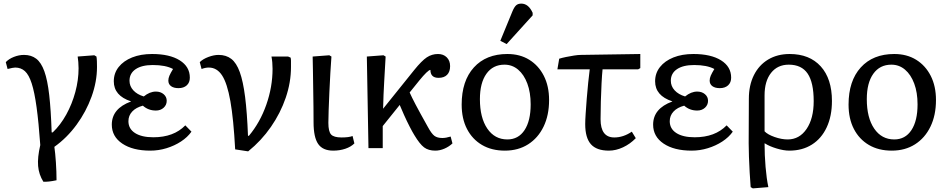

<svg xmlns="http://www.w3.org/2000/svg" viewBox="-20 -820 5248 1063"><path d="M220 186Q195 146 191 99Q187 52 203 -17Q194 -143 182.5 -226.5Q171 -310 155.5 -358Q140 -406 118 -426Q96 -446 64 -446Q53 -446 22 -438L12 -476Q29 -494 57 -505Q85 -516 113 -516Q153 -516 180.5 -495Q208 -474 225.5 -425.5Q243 -377 252.5 -294Q262 -211 266 -87H272Q315 -128 347 -186Q379 -244 397 -310.5Q415 -377 415 -442Q415 -461 413.5 -477Q412 -493 410 -507L502 -514L514 -507Q516 -496 516.5 -480.5Q517 -465 517 -449Q517 -368 487 -285Q457 -202 404 -129.5Q351 -57 281 -7Q286 27 289.5 79Q293 131 293 178Q246 188 220 186Z M812 14Q715 14 657 -25Q599 -64 599 -130Q599 -219 705 -258V-259Q610 -290 610 -370Q610 -415 637 -449Q664 -483 711.5 -502Q759 -521 822 -521Q919 -521 975 -486Q1031 -451 1031 -390Q1031 -363 1014 -347.5Q997 -332 968 -332Q942 -332 927 -343Q912 -354 912 -374Q912 -387 918 -401Q924 -415 938 -438Q897 -460 826 -460Q765 -460 731 -437Q697 -414 697 -373Q697 -343 718 -320Q739 -297 776 -286Q809 -313 843 -313Q869 -313 886 -298.5Q903 -284 903 -262Q903 -239 886 -223.5Q869 -208 843 -208Q801 -208 771 -235Q733 -225 712 -202.5Q691 -180 691 -149Q691 -107 727.5 -83.5Q764 -60 829 -60Q942 -60 1006 -126L1040 -91Q1018 -60 982 -36.5Q946 -13 902 0.5Q858 14 812 14Z M1354 18 1282 7Q1273 -161 1255.5 -260Q1238 -359 1209.5 -402.5Q1181 -446 1136 -446Q1117 -446 1096 -438L1086 -476Q1103 -493 1133.5 -504.5Q1164 -516 1190 -516Q1232 -516 1260.5 -494Q1289 -472 1307.5 -421Q1326 -370 1337 -283.5Q1348 -197 1353 -68H1358Q1420 -142 1454.5 -240.5Q1489 -339 1489 -439Q1489 -476 1483 -507H1575L1589 -501Q1591 -493 1591 -483.5Q1591 -474 1591 -449Q1591 -364 1562 -279Q1533 -194 1480 -117.5Q1427 -41 1354 18Z M1825 14Q1767 14 1741.5 -23Q1716 -60 1716 -143Q1716 -178 1715.5 -228Q1715 -278 1714 -332Q1713 -386 1712.5 -432.5Q1712 -479 1711 -507L1803 -514L1815 -507Q1812 -469 1809 -416Q1806 -363 1803.5 -308Q1801 -253 1799.5 -208Q1798 -163 1798 -140Q1798 -92 1813 -75.5Q1828 -59 1871 -59Q1912 -59 1932 -67L1942 -26Q1923 -7 1892 3.5Q1861 14 1825 14Z M2390 14Q2352 14 2328 -4Q2304 -22 2274 -72Q2264 -88 2248 -119Q2232 -150 2217 -183.5Q2202 -217 2193 -239L2099 -122V0H2020L2011 -507L2103 -514L2115 -507Q2111 -433 2107 -366.5Q2103 -300 2101 -218L2273 -432Q2315 -484 2343 -502.5Q2371 -521 2405 -521Q2435 -521 2453.5 -502.5Q2472 -484 2472 -454Q2472 -423 2455.5 -406Q2439 -389 2408 -389Q2363 -389 2363 -433Q2356 -433 2340 -417.5Q2324 -402 2302 -375L2248 -308Q2259 -283 2281 -241Q2303 -199 2349 -117Q2369 -80 2385 -68Q2401 -56 2429 -56Q2449 -56 2475 -64L2485 -26Q2466 -8 2440.5 3Q2415 14 2390 14Z M2775 14Q2702 14 2648.5 -17.5Q2595 -49 2565.5 -106Q2536 -163 2536 -241Q2536 -372 2603.5 -446.5Q2671 -521 2789 -521Q2859 -521 2910.5 -489Q2962 -457 2991 -400Q3020 -343 3020 -266Q3020 -182 2989.5 -119Q2959 -56 2904 -21Q2849 14 2775 14ZM2789 -48Q2850 -48 2884 -99.5Q2918 -151 2918 -242Q2918 -308 2899.5 -357.5Q2881 -407 2848.5 -434.5Q2816 -462 2773 -462Q2709 -462 2673 -411.5Q2637 -361 2637 -271Q2637 -168 2678 -108Q2719 -48 2789 -48ZM2785 -576 2750 -594 2817 -757Q2827 -781 2837.5 -790.5Q2848 -800 2866 -800Q2906 -800 2929 -749V-735Z M3351 14Q3283 14 3251.5 -21.5Q3220 -57 3220 -133Q3220 -154 3222.5 -191.5Q3225 -229 3228.5 -274Q3232 -319 3236.5 -362Q3241 -405 3245 -436H3066L3076 -495Q3092 -500 3114 -504.5Q3136 -509 3158.5 -512.5Q3181 -516 3195 -516L3525 -521V-443L3513 -436H3316Q3313 -407 3310.5 -359Q3308 -311 3306.5 -257.5Q3305 -204 3305 -160Q3305 -59 3381 -59Q3431 -59 3478 -91L3500 -55Q3469 -23 3429.5 -4.5Q3390 14 3351 14Z M3809 14Q3712 14 3654 -25Q3596 -64 3596 -130Q3596 -219 3702 -258V-259Q3607 -290 3607 -370Q3607 -415 3634 -449Q3661 -483 3708.5 -502Q3756 -521 3819 -521Q3916 -521 3972 -486Q4028 -451 4028 -390Q4028 -363 4011 -347.5Q3994 -332 3965 -332Q3939 -332 3924 -343Q3909 -354 3909 -374Q3909 -387 3915 -401Q3921 -415 3935 -438Q3894 -460 3823 -460Q3762 -460 3728 -437Q3694 -414 3694 -373Q3694 -343 3715 -320Q3736 -297 3773 -286Q3806 -313 3840 -313Q3866 -313 3883 -298.5Q3900 -284 3900 -262Q3900 -239 3883 -223.5Q3866 -208 3840 -208Q3798 -208 3768 -235Q3730 -225 3709 -202.5Q3688 -180 3688 -149Q3688 -107 3724.5 -83.5Q3761 -60 3826 -60Q3939 -60 4003 -126L4037 -91Q4015 -60 3979 -36.5Q3943 -13 3899 0.5Q3855 14 3809 14Z M4148 223 4136 216Q4133 179 4130.5 134.5Q4128 90 4126.5 47.5Q4125 5 4125 -27L4126 -273Q4126 -348 4154 -404Q4182 -460 4233 -490.5Q4284 -521 4352 -521Q4462 -521 4524 -452.5Q4586 -384 4586 -261Q4586 -177 4557 -115Q4528 -53 4475 -19.5Q4422 14 4350 14Q4319 14 4279.5 2Q4240 -10 4215 -26H4213Q4213 39 4218.5 104Q4224 169 4234 216ZM4341 -48Q4406 -48 4445.5 -106Q4485 -164 4485 -260Q4485 -363 4451.5 -412.5Q4418 -462 4347 -462Q4285 -462 4249 -416.5Q4213 -371 4213 -292V-93Q4230 -75 4268.5 -61.5Q4307 -48 4341 -48Z M4917 14Q4844 14 4790.5 -17.5Q4737 -49 4707.5 -106Q4678 -163 4678 -241Q4678 -372 4745.5 -446.5Q4813 -521 4931 -521Q5001 -521 5052.5 -489Q5104 -457 5133 -400Q5162 -343 5162 -266Q5162 -182 5131.5 -119Q5101 -56 5046 -21Q4991 14 4917 14ZM4931 -48Q4992 -48 5026 -99.5Q5060 -151 5060 -242Q5060 -308 5041.5 -357.5Q5023 -407 4990.5 -434.5Q4958 -462 4915 -462Q4851 -462 4815 -411.5Q4779 -361 4779 -271Q4779 -168 4820 -108Q4861 -48 4931 -48Z"/></svg>

Font: Literata 12pt
Style: Regular
Weight: 400
Designer: Latin by Veronika Burian and Jose Scaglione. Greek by Irene Vlachou. Cyrillic by Vera Evstafieva.
Foundry: TypeTogether
Version: Version 3.002